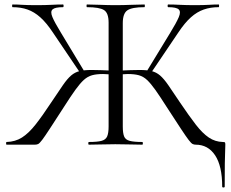

<svg xmlns="http://www.w3.org/2000/svg" viewBox="-20 -645 1031 856"><path d="M970.6 187Q970.6 95 939.1 47.5Q907.6 0 852.4 0Q845 0 838.8 -3Q832.6 -6 821.1 -21Q809.6 -36 786.8 -70.5Q764 -105 723.2 -168Q693.2 -215.2 672.9 -243.8Q652.6 -272.4 635.9 -288.2Q619.2 -304 599.2 -309.5Q579.2 -315 549.8 -315Q541.8 -315 530.7 -314Q519.6 -313 507.8 -312L506.8 -330Q569.6 -333 601.8 -333Q635.4 -333 656.1 -328Q676.8 -323 693.7 -308.5Q710.6 -294 730.6 -265Q750.6 -236 782.6 -188Q823 -128.2 852.9 -89.5Q882.8 -50.8 911 -31.8Q939.2 -12.8 973.2 -12Q981.4 -12 983 -10Q984.6 -8 984.6 0Q984.6 13.8 983.7 31.4Q982.8 49 982.3 84.3Q981.8 119.6 981.8 187Q981.8 191 976.2 191Q970.6 191 970.6 187ZM9.4 0Q7.2 0 7.2 -6Q7.2 -12 9.4 -12Q48.2 -13 78.1 -32Q108 -51 138.4 -89.6Q168.8 -128.2 208.2 -188Q240.2 -236 260.2 -265Q280.2 -294 297.2 -308.5Q314.2 -323 334.9 -328Q355.6 -333 388.2 -333Q421.8 -333 484.4 -330L483.2 -312Q470.6 -313 459.8 -314Q449 -315 439.4 -315Q410 -315 390.4 -309.5Q370.8 -304 354.1 -289Q337.4 -274 316.7 -245.4Q296 -216.8 266 -169.6Q225.2 -106.6 202.5 -71.7Q179.8 -36.8 168.1 -21.4Q156.4 -6 150.3 -3Q144.2 0 135.4 0ZM339.4 -317 215.2 -501Q186.8 -543.6 159.7 -567.8Q132.6 -592 102.8 -602.5Q73 -613 36 -613Q34 -613 34 -619Q34 -625 36 -625Q57 -625 79.9 -623.5Q102.8 -622 141.6 -622Q182.6 -622 209.2 -623.5Q235.8 -625 260.8 -625Q263.6 -625 263.6 -619Q263.6 -613 260.8 -613Q225.4 -613 214.4 -603.1Q203.4 -593.2 213.7 -568.8Q224 -544.4 251.8 -499L356.4 -326ZM376.4 0Q373.6 0 373.6 -6Q373.6 -12 376.4 -12Q413.6 -12 432.5 -17Q451.4 -22 457.8 -37Q464.2 -52 464.2 -81V-544Q464.2 -587 443.8 -600Q423.4 -613 367.8 -613Q365.8 -613 365.8 -619Q365.8 -625 367.8 -625Q392.4 -625 426.8 -623.5Q461.2 -622 493.8 -622Q529.8 -622 564.8 -623.5Q599.8 -625 623.8 -625Q625.8 -625 625.8 -619Q625.8 -613 623.8 -613Q568.4 -613 547.9 -599Q527.4 -585 527.4 -542V-81Q527.4 -52 533.3 -37Q539.2 -22 558.2 -17Q577.2 -12 614.2 -12Q617 -12 617 -6Q617 0 614.2 0Q590.2 0 560 -1Q529.8 -2 493.8 -2Q461.2 -2 430.6 -1Q400 0 376.4 0ZM651.4 -317 633.6 -326 738.4 -498Q766.4 -543.6 776.9 -568.2Q787.4 -592.8 776.9 -602.9Q766.4 -613 730.2 -613Q727.2 -613 727.2 -619Q727.2 -625 730.2 -625Q755 -625 782.1 -623.5Q809.2 -622 849.2 -622Q888 -622 910.9 -623.5Q933.8 -625 954.8 -625Q956.8 -625 956.8 -619Q956.8 -613 954.8 -613Q918.6 -613 888.4 -602.5Q858.2 -592 831.1 -567.8Q804 -543.6 775.6 -501Z"/></svg>

Font: Cormorant Garamond Light
Style: Regular
Weight: 300
Designer: Christian Thalmann (Catharsis Fonts)
Foundry: Catharsis Fonts
Version: Version 4.001